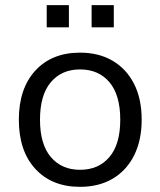

<svg xmlns="http://www.w3.org/2000/svg" viewBox="-20 -715 621 744"><path d="M53 0ZM53 0ZM290 9Q181 9 117 -60.5Q53 -130 53 -251Q53 -372 117 -441.5Q181 -511 290 -511Q363 -511 416.5 -479.5Q470 -448 499.5 -390Q529 -332 529 -251Q529 -171 499.5 -112.5Q470 -54 416.5 -22.5Q363 9 290 9ZM290 -57Q362 -57 404 -106.5Q446 -156 446 -251Q446 -347 404 -396.5Q362 -446 290 -446Q219 -446 177 -396.5Q135 -347 135 -251Q135 -156 177 -106.5Q219 -57 290 -57ZM335 -609V-695H421V-609ZM161 -609V-695H247V-609Z"/></svg>

Font: Winston
Style: Regular
Weight: 400
Designer: Original fonts by Vernon Adams / Changes by Cristiano Sobral
Foundry: Original fonts by Vernon Adams / Changes by Cristiano Sobral
Version: Version 2.503;July 17, 2020;FontCreator 13.0.0.2655 64-bit